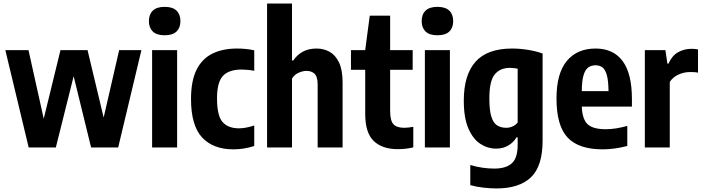

<svg xmlns="http://www.w3.org/2000/svg" viewBox="-20 -828 3944 1078"><path d="M141 0 10 -546.5H140L225.5 -161.5L319.5 -546.5H471.5L562 -168L649 -546.5H774L643.5 0H491.5L393.5 -400L293.5 0Z M834 0V-546.5H974.5V0ZM904.5 -630Q859.5 -630 837.8 -651.2Q816 -672.5 816 -709.5Q816 -747 837.8 -768.2Q859.5 -789.5 904.5 -789.5Q949.5 -789.5 971.2 -768.2Q993 -747 993 -709.5Q993 -672.5 971.2 -651.2Q949.5 -630 904.5 -630Z M1291 10.5Q1176.5 10.5 1114.5 -56.5Q1052.5 -123.5 1052.5 -272.5Q1052.5 -374.5 1083.8 -436.8Q1115 -499 1173 -527.2Q1231 -555.5 1311 -555.5Q1362.5 -555.5 1407.5 -545.5V-430.5Q1389 -434 1370.5 -435.8Q1352 -437.5 1337 -437.5Q1265 -437.5 1231.8 -402Q1198.5 -366.5 1198.5 -275.5Q1198.5 -178.5 1229.5 -143Q1260.5 -107.5 1322 -107.5Q1359 -107.5 1407.5 -123.5V-8.5Q1379 1 1349.2 5.8Q1319.5 10.5 1291 10.5Z M1479.5 0V-808H1619.5V-488.5H1626.5Q1648.5 -520.5 1680.5 -538Q1712.5 -555.5 1758 -555.5Q1797.5 -555.5 1830.5 -537.2Q1863.5 -519 1883.5 -477.2Q1903.5 -435.5 1903.5 -364.5V0H1763.5V-353Q1763.5 -397.5 1746.2 -413.8Q1729 -430 1701 -430Q1681 -430 1657.5 -420Q1634 -410 1619.5 -387V0Z M2214 9.5Q2126.5 9.5 2078.5 -36.2Q2030.5 -82 2030.5 -188.5V-436H1950.5V-546.5H2030.5L2056 -740H2170.5V-546.5H2297V-436H2170.5V-205Q2170.5 -151 2188.8 -130.8Q2207 -110.5 2250 -110.5Q2261.5 -110.5 2273.8 -112Q2286 -113.5 2300.5 -116V-0.5Q2282.5 4 2259.2 6.8Q2236 9.5 2214 9.5Z M2365.5 0V-546.5H2506V0ZM2436 -630Q2391 -630 2369.2 -651.2Q2347.5 -672.5 2347.5 -709.5Q2347.5 -747 2369.2 -768.2Q2391 -789.5 2436 -789.5Q2481 -789.5 2502.8 -768.2Q2524.5 -747 2524.5 -709.5Q2524.5 -672.5 2502.8 -651.2Q2481 -630 2436 -630Z M2767.5 230Q2734 230 2694.2 225.5Q2654.5 221 2620.5 211.5V98.5Q2688.5 118.5 2755.5 118.5Q2820.5 118.5 2853.5 89Q2886.5 59.5 2886.5 -14.5V-56.5H2879.5Q2863 -28 2833.5 -10.8Q2804 6.5 2764.5 6.5Q2718.5 6.5 2677.2 -20.2Q2636 -47 2610 -106.2Q2584 -165.5 2584 -263Q2584 -407.5 2650 -481.5Q2716 -555.5 2855 -555.5Q2897.5 -555.5 2943.8 -548.2Q2990 -541 3026.5 -527.5V-38.5Q3026.5 105 2961 167.5Q2895.5 230 2767.5 230ZM2822.5 -110.5Q2840.5 -110.5 2858 -118.2Q2875.5 -126 2886.5 -140.5V-442.5Q2877.5 -444 2865.5 -445.5Q2853.5 -447 2843 -447Q2788 -447 2757.8 -410.2Q2727.5 -373.5 2727.5 -275.5Q2727.5 -208.5 2738.8 -172.8Q2750 -137 2771.5 -123.8Q2793 -110.5 2822.5 -110.5Z M3364 10.5Q3229 10.5 3166.8 -55.8Q3104.5 -122 3104.5 -275.5Q3104.5 -415.5 3162.2 -485.5Q3220 -555.5 3324 -555.5Q3423.5 -555.5 3475.8 -485.2Q3528 -415 3528 -271.5V-229.5H3246.5Q3249.5 -157.5 3279.8 -130Q3310 -102.5 3381 -102.5Q3409.5 -102.5 3439.2 -107.2Q3469 -112 3502 -121V-8.5Q3429.5 10.5 3364 10.5ZM3323.5 -461.5Q3300 -461.5 3283 -449.5Q3266 -437.5 3256.5 -406.2Q3247 -375 3246.5 -316.5H3396.5Q3396 -375 3387.2 -406.2Q3378.5 -437.5 3362.5 -449.5Q3346.5 -461.5 3323.5 -461.5Z M3600.5 0V-546.5H3716L3727 -471H3733.5Q3753 -515.5 3787.2 -534.8Q3821.5 -554 3863 -554Q3873 -554 3882.5 -553Q3892 -552 3899 -550.5V-420Q3888 -422.5 3876.5 -423Q3865 -423.5 3854 -423.5Q3819.5 -423.5 3788.2 -408.8Q3757 -394 3740.5 -368V0Z"/></svg>

Font: Encode Sans Condensed
Style: Bold
Weight: 700
Width: 3
Designer: Multiple Designers
Foundry: Impallari Type
Version: Version 3.000; ttfautohint (v1.8.3) -l 8 -r 50 -G 200 -x 14 